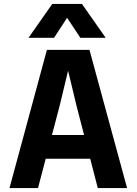

<svg xmlns="http://www.w3.org/2000/svg" viewBox="-20 -950 690 970"><path d="M132 -148V-268H535V-148ZM217 -698H432L622 0H474L366 -418L324 -593L282 -418L172 0H28ZM124 -759 244 -930H394L514 -759H386L319 -860L253 -759Z"/></svg>

Font: Azeret Mono SemiBold
Style: Regular
Weight: 600
Designer: Martin Vácha
Foundry: Displaay
Version: Version 1.002